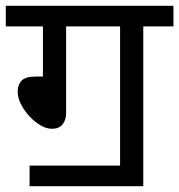

<svg xmlns="http://www.w3.org/2000/svg" viewBox="-20 -642 618 662"><path d="M82 -71H394V-551H208V-253Q208 -228 195.5 -213Q183 -198 160 -198Q134 -198 106.5 -218.5Q79 -239 60 -269Q41 -299 41 -327Q41 -350 54.5 -364Q68 -378 102 -378H128V-551H0V-622H578V-551H474V0H82Z"/></svg>

Font: Noto Sans
Style: Italic
Weight: 400
Italic angle: -12°
Designer: Monotype Design Team
Foundry: Monotype Imaging Inc.
Version: Version 2.013; ttfautohint (v1.8.4.7-5d5b)